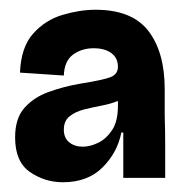

<svg xmlns="http://www.w3.org/2000/svg" viewBox="-20 -691 377 394"><path d="M109 -317Q72 -317 41.5 -338Q11 -359 11 -409Q11 -448 30 -469.5Q49 -491 79 -502Q109 -513 143 -519Q193 -527 207.5 -533Q222 -539 222 -554Q222 -572 208.5 -582Q195 -592 172 -592Q148 -592 130 -579Q112 -566 111 -536L21 -542Q23 -594 48 -622Q73 -650 108.5 -660.5Q144 -671 176 -671Q251 -671 284.5 -627.5Q318 -584 318 -508V-455Q319 -422 319 -388Q319 -354 319 -326H233Q233 -345 233 -370.5Q233 -396 233 -419H229Q221 -378 190.5 -347.5Q160 -317 109 -317ZM150 -390Q165 -390 181.5 -398Q198 -406 210 -424Q222 -442 222 -474V-484Q208 -478 189.5 -474.5Q171 -471 153 -466.5Q135 -462 123 -452.5Q111 -443 111 -425Q111 -408 122 -399Q133 -390 150 -390Z"/></svg>

Font: Bricolage Grotesque 48pt SemiBold
Style: Regular
Weight: 600
Designer: Mathieu Triay
Foundry: Atelier Triay
Version: Version 1.000; ttfautohint (v1.8.4.7-5d5b);gftools[0.9.32]